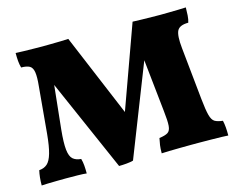

<svg xmlns="http://www.w3.org/2000/svg" viewBox="-97 -821 1191 972"><g transform="rotate(-15 499.0 -335.0)"><path d="M414 9 181 -522H208L179 -246Q172 -176 176 -140Q180 -104 195.5 -90.5Q211 -77 238 -75Q243 -58 244.5 -38.5Q246 -19 246 3Q231 1 199.5 0.5Q168 0 136 0Q115 0 89.5 0.5Q64 1 42 1.5Q20 2 10 3Q10 -19 12 -38.5Q14 -58 18 -75Q44 -77 60.5 -91.5Q77 -106 87.5 -142Q98 -178 104 -242L126 -486Q131 -534 127 -559Q123 -584 108 -592.5Q93 -601 64 -601Q59 -619 57.5 -637Q56 -655 56 -679Q71 -678 98 -677.5Q125 -677 152.5 -676.5Q180 -676 196 -676Q212 -676 240.5 -676.5Q269 -677 295.5 -677.5Q322 -678 332 -679L533 -200H496L669 -679Q687 -678 715 -677.5Q743 -677 770 -676.5Q797 -676 813 -676Q829 -676 855 -676.5Q881 -677 907 -677.5Q933 -678 948 -679Q948 -658 946.5 -637Q945 -616 940 -601Q894 -601 881.5 -576.5Q869 -552 876 -485L904 -211Q910 -152 917.5 -124Q925 -96 939.5 -87.5Q954 -79 981 -76Q985 -59 986.5 -39.5Q988 -20 988 3Q978 2 954 1.5Q930 1 899.5 0.5Q869 0 840 0Q811 0 793 0Q769 0 737.5 0.5Q706 1 678.5 1.5Q651 2 639 3Q639 -22 641.5 -39.5Q644 -57 648 -75Q679 -79 693 -88Q707 -97 709 -122.5Q711 -148 705 -200L671 -519H693L489 1Q476 5 454 7Q432 9 414 9Z"/></g></svg>

Font: Vollkorn Black
Style: Regular
Weight: 900
Designer: Friedrich Althausen
Foundry: Friedrich Althausen
Version: Version 5.000